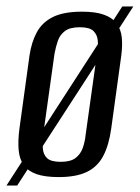

<svg xmlns="http://www.w3.org/2000/svg" viewBox="-37 -539 431 592"><path d="M-17 33 340 -519H374L16 33ZM144 7Q102 7 76 -2Q50 -11 36.5 -29.5Q23 -48 20.5 -76.5Q18 -105 23 -143L54 -368Q60 -409 76.5 -439.5Q93 -470 126 -486.5Q159 -503 216 -503Q258 -503 284 -493.5Q310 -484 323 -466Q336 -448 338.5 -423.5Q341 -399 337 -368L306 -143Q299 -92 281.5 -58.5Q264 -25 231 -9Q198 7 144 7ZM150 -40Q180 -40 195.5 -51.5Q211 -63 218 -82.5Q225 -102 227 -123L262 -373Q266 -395 264.5 -413.5Q263 -432 251 -443.5Q239 -455 209 -455Q179 -455 163.5 -443.5Q148 -432 141.5 -413.5Q135 -395 131 -373L96 -123Q94 -102 95 -82.5Q96 -63 108 -51.5Q120 -40 150 -40Z"/></svg>

Font: Alumni Sans Medium
Style: Italic
Weight: 500
Italic angle: -8°
Designer: Robert E. Leuschke
Foundry: Robert E. Leuschke
Version: Version 1.016